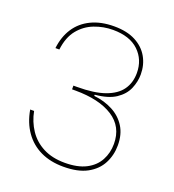

<svg xmlns="http://www.w3.org/2000/svg" viewBox="-131 -813 837 923"><g transform="rotate(20 287.5 -352.0)"><path d="M66 -516Q73 -576 101.5 -619.5Q130 -663 179.5 -687Q229 -711 297 -711Q362 -711 406 -688Q450 -665 472.5 -625.5Q495 -586 495 -537Q495 -500 479.5 -463.5Q464 -427 426 -401.5Q388 -376 320 -370V-364Q374 -358 416.5 -335.5Q459 -313 483.5 -274Q508 -235 508 -179Q508 -129 486 -86.5Q464 -44 417.5 -18.5Q371 7 296 7Q230 7 179.5 -17Q129 -41 96.5 -87Q64 -133 53 -197H73Q83 -145 111 -103Q139 -61 185.5 -37Q232 -13 296 -13Q362 -13 404.5 -35Q447 -57 467.5 -95Q488 -133 488 -179Q488 -267 418 -312Q348 -357 226 -357H209V-376H227Q315 -376 369.5 -395.5Q424 -415 449.5 -451Q475 -487 475 -537Q475 -605 429 -649Q383 -693 297 -693Q248 -693 202.5 -675.5Q157 -658 125.5 -619.5Q94 -581 86 -516Z"/></g></svg>

Font: Poppins Variable
Style: Regular
Weight: 100
Designer: Jonny Pinhorn
Foundry: Indian Type Foundry
Version: Version 6.000